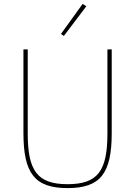

<svg xmlns="http://www.w3.org/2000/svg" viewBox="-20 -951 692 983"><path d="M422 -919 403 -931 292 -777 307 -767ZM100 -698V-270C100 -63 158 12 326 12C494 12 552 -63 552 -270V-698H530V-268C530 -78 482 -8 326 -8C170 -8 122 -78 122 -268V-698Z"/></svg>

Font: IBM Plex Thai Thin
Style: Regular
Weight: 100
Designer: Mike Abbink, Paul van der Laan, Pieter van Rosmalen, Ben Mitchell, Mark Frömberg
Foundry: Bold Monday
Version: Version 1.0